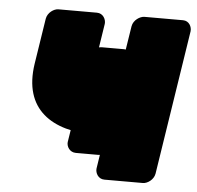

<svg xmlns="http://www.w3.org/2000/svg" viewBox="-47 -614 720 700"><g transform="rotate(5 313.0 -264.0)"><path d="M330 -50C346 -50 369 -64 373 -87L423 -405C425 -421 413 -442 390 -442H308C292 -442 269 -428 265 -405L215 -87C213 -71 225 -50 248 -50ZM340 -310C284 -310 279 -315 286 -361L312 -528C314 -544 303 -566 280 -566H139C123 -566 100 -551 96 -528L70 -361C44 -191 155 -122 311 -122C324 -122 335 -122 347 -123L328 0C326 16 337 38 360 38H501C517 38 540 23 544 0L626 -528C628 -544 618 -566 595 -566H454C438 -566 414 -551 410 -528L376 -312C366 -311 353 -310 340 -310Z"/></g></svg>

Font: Asimov Print
Style: EIt
Weight: 500
Designer: Google
Version: Version 2.000980; 2014